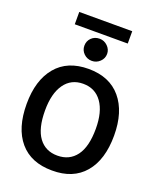

<svg xmlns="http://www.w3.org/2000/svg" viewBox="-168 -1030 937 1141"><g transform="rotate(20 300.0 -459.5)"><path d="M301 11Q168 11 96.5 -73Q25 -157 25 -310Q25 -460 96.5 -545.5Q168 -631 301 -631Q434 -631 506 -545.5Q578 -460 578 -310Q578 -157 506 -72.5Q434 12 301 11ZM301 -83Q377 -83 419.5 -140Q462 -197 462 -311Q462 -418 419.5 -477.5Q377 -537 301 -537Q225 -537 183 -477.5Q141 -418 141 -311Q141 -197 183 -140Q225 -83 301 -83ZM301 -682Q271 -682 250 -702.5Q229 -723 229 -752Q229 -782 249.5 -802Q270 -822 301 -822Q330 -822 351.5 -801Q373 -780 373 -752Q373 -723 351.5 -702.5Q330 -682 301 -682ZM132 -852V-930H467V-852Z"/></g></svg>

Font: Inconsolata Expanded Bold
Style: Regular
Weight: 700
Width: 7
Monospace: yes
Designer: Raph Levien, Cyreal, Brenton Simpson
Foundry: Raph Levien, Cyreal, Google
Version: Version 3.001; ttfautohint (v1.8.2.53-6de2)